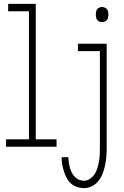

<svg xmlns="http://www.w3.org/2000/svg" viewBox="-20 -755 640 988"><path d="M11 0V-38H129V-697H22V-735H164V-38H271V0ZM505 -641Q498 -641 491 -644Q484 -647 480 -652.5Q476 -658 474.5 -665.5Q473 -673 473 -680Q473 -687 474.5 -694.5Q476 -702 480 -707.5Q484 -713 491 -716Q498 -719 505 -719Q512 -719 519 -716Q526 -713 530.5 -707.5Q535 -702 536.5 -694.5Q538 -687 538 -680Q538 -673 536.5 -665.5Q535 -658 530.5 -652.5Q526 -647 519 -644Q512 -641 505 -641ZM412 213Q393 213 375.5 207Q358 201 344.5 188.5Q331 176 322.5 159.5Q314 143 308.5 125.5Q303 108 300 90Q297 72 297 54H332Q332 67 334 80.5Q336 94 339.5 107Q343 120 349 132Q355 144 364 154Q373 164 385.5 169.5Q398 175 412 175Q429 175 443.5 165Q458 155 467 141Q476 127 481 110.5Q486 94 489 77.5Q492 61 493 44Q494 27 494 10V-492H381V-530H529V10Q529 32 527 53.5Q525 75 520.5 96.5Q516 118 508 138.5Q500 159 486.5 176Q473 193 453.5 203Q434 213 412 213Z"/></svg>

Font: Iosevka Curly XLtEx
Style: Regular
Weight: 200
Width: 7
Monospace: yes
Designer: Belleve Invis
Foundry: Belleve Invis
Version: Version 11.1.0; ttfautohint (v1.8.3)